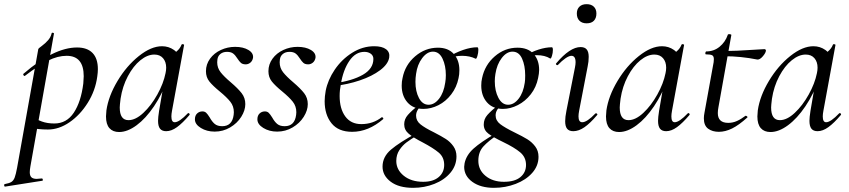

<svg xmlns="http://www.w3.org/2000/svg" viewBox="-85 -621 4076 922"><path d="M-62 263Q-40 259 -30 252.5Q-20 246 -14.5 231.5Q-9 217 -3 185L99 -386Q99 -388 116 -400.5Q133 -413 146 -428Q159 -443 163 -461Q163 -464 168 -464Q170 -464 172.5 -462.5Q175 -461 174 -459L61 178Q58 195 58 206Q58 223 66 230.5Q74 238 91 238Q97 238 115 236Q119 235 120.5 240.5Q122 246 118 247L-60 275Q-64 276 -65 270Q-66 264 -62 263ZM57 -8 67 -63Q90 -47 116 -37.5Q142 -28 176 -28Q235 -28 269.5 -80Q304 -132 315 -220Q317 -244 317 -255Q317 -353 235 -353Q192 -353 146 -330Q100 -307 35 -257L33 -256Q30 -256 27.5 -260.5Q25 -265 28 -267Q174 -393 285 -393Q334 -393 359.5 -366.5Q385 -340 385 -289Q385 -273 382 -253Q373 -186 336.5 -127.5Q300 -69 249 -34Q198 1 145 1Q100 1 57 -8Z M424 -62Q424 -71 426 -91Q436 -160 479.5 -232.5Q523 -305 582 -352Q641 -399 693 -399Q725 -399 750.5 -381Q776 -363 779 -328L731 -357Q745 -359 762.5 -373.5Q780 -388 787 -407Q789 -409 791 -409Q794 -409 797 -407.5Q800 -406 799 -405L741 -89Q738 -73 738 -62Q738 -34 754 -34Q776 -34 817 -77Q818 -78 820 -78Q823 -78 825 -74.5Q827 -71 825 -69Q792 -30 765 -10.5Q738 9 713 9Q693 9 683.5 -3Q674 -15 674 -41Q674 -57 679 -89L703 -229L722 -246Q694 -169 654.5 -110.5Q615 -52 571 -19.5Q527 13 487 13Q457 13 440.5 -5.5Q424 -24 424 -62ZM710 -270Q713 -284 713 -296Q713 -324 698 -341.5Q683 -359 656 -359Q623 -359 589 -331.5Q555 -304 529 -255Q503 -206 494 -147Q490 -115 490 -105Q490 -44 532 -44Q566 -44 603.5 -79Q641 -114 670.5 -167Q700 -220 710 -270Z M851 -48Q851 -66 861.5 -76Q872 -86 887 -86Q898 -86 905 -79.5Q912 -73 922 -57Q933 -37 946 -26Q959 -15 982 -15Q1030 -15 1037 -69Q1038 -74 1038 -82Q1038 -111 1021 -132.5Q1004 -154 970 -182Q937 -209 920.5 -229.5Q904 -250 904 -279Q904 -312 923.5 -339Q943 -366 975.5 -381Q1008 -396 1044 -396Q1083 -396 1108 -381Q1133 -366 1130 -343Q1127 -328 1117 -320Q1107 -312 1095 -312Q1080 -312 1072 -319Q1064 -326 1055 -340Q1045 -356 1034.5 -364Q1024 -372 1005 -372Q986 -372 973.5 -362Q961 -352 959 -335Q958 -331 958 -322Q958 -295 974.5 -274Q991 -253 1023 -226Q1058 -196 1075.5 -173.5Q1093 -151 1093 -121Q1093 -91 1073.5 -60Q1054 -29 1020 -9Q986 11 946 11Q908 11 879.5 -6.5Q851 -24 851 -48Z M1151 -48Q1151 -66 1161.5 -76Q1172 -86 1187 -86Q1198 -86 1205 -79.5Q1212 -73 1222 -57Q1233 -37 1246 -26Q1259 -15 1282 -15Q1330 -15 1337 -69Q1338 -74 1338 -82Q1338 -111 1321 -132.5Q1304 -154 1270 -182Q1237 -209 1220.5 -229.5Q1204 -250 1204 -279Q1204 -312 1223.5 -339Q1243 -366 1275.5 -381Q1308 -396 1344 -396Q1383 -396 1408 -381Q1433 -366 1430 -343Q1427 -328 1417 -320Q1407 -312 1395 -312Q1380 -312 1372 -319Q1364 -326 1355 -340Q1345 -356 1334.5 -364Q1324 -372 1305 -372Q1286 -372 1273.5 -362Q1261 -352 1259 -335Q1258 -331 1258 -322Q1258 -295 1274.5 -274Q1291 -253 1323 -226Q1358 -196 1375.5 -173.5Q1393 -151 1393 -121Q1393 -91 1373.5 -60Q1354 -29 1320 -9Q1286 11 1246 11Q1208 11 1179.5 -6.5Q1151 -24 1151 -48Z M1474 -135Q1474 -157 1479 -185Q1489 -237 1522.5 -286.5Q1556 -336 1606 -367.5Q1656 -399 1712 -399Q1750 -399 1769 -384.5Q1788 -370 1784 -345Q1779 -313 1740.5 -284Q1702 -255 1643 -235Q1584 -215 1519 -208L1521 -221Q1607 -233 1657.5 -262Q1708 -291 1708 -338Q1708 -354 1695.5 -363Q1683 -372 1665 -372Q1622 -372 1592.5 -328.5Q1563 -285 1552 -218Q1546 -188 1546 -160Q1546 -99 1573 -62Q1600 -25 1650 -25Q1706 -25 1748 -58H1749Q1752 -58 1754.5 -55Q1757 -52 1755 -49Q1684 12 1606 12Q1540 12 1507 -29Q1474 -70 1474 -135Z M1752 179Q1752 132 1792.5 97.5Q1833 63 1916 18L1923 26Q1887 48 1867.5 62.5Q1848 77 1833 99.5Q1818 122 1818 152Q1818 194 1854 223Q1890 252 1947 252Q1995 252 2021.5 229.5Q2048 207 2048 171Q2048 134 2022 112Q1996 90 1945 63Q1900 40 1878 21.5Q1856 3 1856 -24Q1856 -49 1873.5 -69Q1891 -89 1933 -123L1943 -115Q1931 -109 1922 -95Q1913 -81 1913 -66Q1913 -41 1934 -24Q1955 -7 1998 14Q2035 33 2056 46.5Q2077 60 2092 81Q2107 102 2107 130Q2107 174 2078 208.5Q2049 243 2001 262Q1953 281 1899 281Q1830 281 1791 251.5Q1752 222 1752 179ZM1844 -210Q1844 -230 1848 -246Q1860 -309 1908.5 -350.5Q1957 -392 2018 -392Q2067 -392 2094 -362Q2121 -332 2121 -284Q2121 -263 2117 -246Q2108 -202 2082 -168Q2056 -134 2020.5 -116Q1985 -98 1948 -98Q1899 -98 1871.5 -129.5Q1844 -161 1844 -210ZM2053 -224Q2056 -241 2056 -260Q2056 -306 2040 -339.5Q2024 -373 1994 -373Q1966 -373 1942.5 -342Q1919 -311 1913 -266Q1910 -247 1910 -228Q1910 -182 1927 -150Q1944 -118 1973 -118Q2001 -118 2023.5 -147Q2046 -176 2053 -224ZM2144 180Q2144 175 2146 163Q2154 124 2189 92.5Q2224 61 2298 18L2305 26Q2260 56 2236 82.5Q2212 109 2212 151Q2212 195 2246.5 223.5Q2281 252 2335 252Q2387 252 2414 229.5Q2441 207 2441 171Q2441 134 2413 110.5Q2385 87 2331 61Q2283 38 2260.5 21Q2238 4 2238 -23Q2238 -49 2255.5 -69Q2273 -89 2315 -123L2324 -115Q2312 -108 2303.5 -95Q2295 -82 2295 -67Q2295 -42 2317 -25Q2339 -8 2386 15Q2425 34 2447 47.5Q2469 61 2485 82Q2501 103 2501 132Q2501 175 2471 209Q2441 243 2391.5 262Q2342 281 2287 281Q2223 281 2183.5 252.5Q2144 224 2144 180ZM2207 -394Q2212 -394 2212 -381Q2212 -367 2207.5 -352Q2203 -337 2199 -339Q2171 -353 2134 -353Q2098 -353 2069 -340L2068 -347Q2101 -368 2138.5 -381Q2176 -394 2207 -394ZM2226 -210Q2226 -230 2230 -246Q2243 -309 2291 -350.5Q2339 -392 2400 -392Q2450 -392 2477 -362.5Q2504 -333 2504 -285Q2504 -269 2499 -246Q2490 -202 2464 -168.5Q2438 -135 2402 -116.5Q2366 -98 2330 -98Q2281 -98 2253.5 -129.5Q2226 -161 2226 -210ZM2435 -224Q2437 -235 2437 -259Q2437 -306 2422 -339.5Q2407 -373 2376 -373Q2348 -373 2324.5 -342.5Q2301 -312 2294 -266Q2291 -248 2291 -231Q2291 -184 2308.5 -151Q2326 -118 2355 -118Q2383 -118 2405.5 -147Q2428 -176 2435 -224ZM2565 -394Q2570 -394 2570 -381Q2570 -367 2565.5 -352.5Q2561 -338 2557 -340Q2532 -356 2493 -356Q2462 -356 2438 -346L2437 -353Q2467 -372 2501.5 -383Q2536 -394 2565 -394Z M2629 -39Q2629 -59 2635 -89L2676 -297Q2679 -312 2679 -322Q2679 -353 2659 -353Q2648 -353 2631 -341.5Q2614 -330 2594 -309Q2593 -308 2591 -308Q2588 -308 2585.5 -311.5Q2583 -315 2586 -317Q2652 -395 2703 -395Q2723 -395 2732.5 -383.5Q2742 -372 2742 -348Q2742 -325 2737 -302L2696 -89Q2693 -73 2693 -62Q2693 -34 2711 -34Q2734 -34 2774 -76Q2775 -77 2777 -77Q2781 -77 2783 -73.5Q2785 -70 2782 -68Q2749 -29 2721.5 -10Q2694 9 2668 9Q2648 9 2638.5 -2.5Q2629 -14 2629 -39ZM2685 -556Q2685 -577 2697.5 -589Q2710 -601 2732 -601Q2754 -601 2766.5 -589Q2779 -577 2779 -556Q2779 -534 2767 -521.5Q2755 -509 2732 -509Q2710 -509 2697.5 -521.5Q2685 -534 2685 -556Z M2825 -62Q2825 -71 2827 -91Q2837 -160 2880.5 -232.5Q2924 -305 2983 -352Q3042 -399 3094 -399Q3126 -399 3151.5 -381Q3177 -363 3180 -328L3132 -357Q3146 -359 3163.5 -373.5Q3181 -388 3188 -407Q3190 -409 3192 -409Q3195 -409 3198 -407.5Q3201 -406 3200 -405L3142 -89Q3139 -73 3139 -62Q3139 -34 3155 -34Q3177 -34 3218 -77Q3219 -78 3221 -78Q3224 -78 3226 -74.5Q3228 -71 3226 -69Q3193 -30 3166 -10.5Q3139 9 3114 9Q3094 9 3084.5 -3Q3075 -15 3075 -41Q3075 -57 3080 -89L3104 -229L3123 -246Q3095 -169 3055.5 -110.5Q3016 -52 2972 -19.5Q2928 13 2888 13Q2858 13 2841.5 -5.5Q2825 -24 2825 -62ZM3111 -270Q3114 -284 3114 -296Q3114 -324 3099 -341.5Q3084 -359 3057 -359Q3024 -359 2990 -331.5Q2956 -304 2930 -255Q2904 -206 2895 -147Q2891 -115 2891 -105Q2891 -44 2933 -44Q2967 -44 3004.5 -79Q3042 -114 3071.5 -167Q3101 -220 3111 -270Z M3295 -53Q3295 -65 3298 -80L3339 -306Q3343 -323 3343 -337Q3343 -351 3335 -355.5Q3327 -360 3305 -360Q3302 -360 3302 -365Q3302 -368 3303.5 -371Q3305 -374 3306 -374Q3343 -374 3370.5 -396.5Q3398 -419 3410 -454Q3410 -457 3417 -457Q3421 -457 3424.5 -455.5Q3428 -454 3427 -453L3365 -106Q3362 -91 3362 -78Q3362 -31 3412 -31Q3434 -31 3454 -40Q3474 -49 3495 -65H3496Q3499 -65 3502.5 -62Q3506 -59 3504 -57Q3463 -20 3430.5 -4Q3398 12 3367 12Q3336 12 3315.5 -3Q3295 -18 3295 -53ZM3394 -351 3396 -376Q3446 -376 3534 -382L3585 -385Q3589 -385 3591 -383Q3593 -381 3593 -379Q3593 -368 3578.5 -351Q3564 -334 3552 -335Q3472 -351 3394 -351Z M3552 -62Q3552 -71 3554 -91Q3564 -160 3607.5 -232.5Q3651 -305 3710 -352Q3769 -399 3821 -399Q3853 -399 3878.5 -381Q3904 -363 3907 -328L3859 -357Q3873 -359 3890.5 -373.5Q3908 -388 3915 -407Q3917 -409 3919 -409Q3922 -409 3925 -407.5Q3928 -406 3927 -405L3869 -89Q3866 -73 3866 -62Q3866 -34 3882 -34Q3904 -34 3945 -77Q3946 -78 3948 -78Q3951 -78 3953 -74.5Q3955 -71 3953 -69Q3920 -30 3893 -10.5Q3866 9 3841 9Q3821 9 3811.5 -3Q3802 -15 3802 -41Q3802 -57 3807 -89L3831 -229L3850 -246Q3822 -169 3782.5 -110.5Q3743 -52 3699 -19.5Q3655 13 3615 13Q3585 13 3568.5 -5.5Q3552 -24 3552 -62ZM3838 -270Q3841 -284 3841 -296Q3841 -324 3826 -341.5Q3811 -359 3784 -359Q3751 -359 3717 -331.5Q3683 -304 3657 -255Q3631 -206 3622 -147Q3618 -115 3618 -105Q3618 -44 3660 -44Q3694 -44 3731.5 -79Q3769 -114 3798.5 -167Q3828 -220 3838 -270Z"/></svg>

Font: Cormorant Garamond Medium
Style: Italic
Weight: 500
Italic angle: -10°
Designer: Christian Thalmann (Catharsis Fonts)
Foundry: Catharsis Fonts
Version: Version 4.000